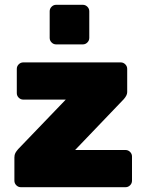

<svg xmlns="http://www.w3.org/2000/svg" viewBox="-20 -780 604 800"><path d="M40 0ZM530 -128V-27Q530 -16 522 -8Q514 0 503 0H67Q56 0 48 -8Q40 -16 40 -27V-124Q40 -135 44 -142.5Q48 -150 56 -159L254 -365H77Q66 -365 58 -373Q50 -381 50 -392V-493Q50 -504 58 -512Q66 -520 77 -520H483Q494 -520 502 -512Q510 -504 510 -493V-396Q510 -383 496 -367L293 -155H503Q514 -155 522 -147Q530 -139 530 -128ZM325 -595H214Q203 -595 195 -603Q187 -611 187 -622V-733Q187 -744 195 -752Q203 -760 214 -760H325Q336 -760 344 -752Q352 -744 352 -733V-622Q352 -611 344 -603Q336 -595 325 -595Z"/></svg>

Font: Hezaedrus
Style: Bold
Weight: 700
Designer: Hubert & Fischer
Foundry: Hubert & Fischer
Version: Version 1.10;September 3, 2019;FontCreator 11.5.0.2425 64-bi